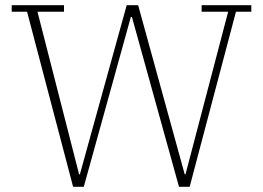

<svg xmlns="http://www.w3.org/2000/svg" viewBox="-20 -718 1011 738"><path d="M84 -673H25V-698H226V-673H124L284 -48H287L467 -698H511L690 -48H693L857 -673H755V-698H946V-673H887L709 0H668L487 -653H483L302 0H261Z"/></svg>

Font: IBM Plex Serif ExtLt
Style: Regular
Weight: 200
Designer: Mike Abbink, Paul van der Laan, Pieter van Rosmalen
Foundry: Bold Monday
Version: Version 3.001